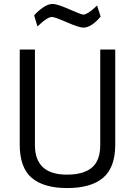

<svg xmlns="http://www.w3.org/2000/svg" viewBox="-20 -943 684 973"><path d="M157 -208Q157 -58 319 -58Q403 -58 445.5 -93.5Q488 -129 488 -208V-692H564V-210Q564 -94 502.5 -42Q441 10 321 10Q201 10 140.5 -42Q80 -94 80 -210V-692H157ZM402 -803Q381 -803 319 -830Q257 -857 244 -857Q222 -857 183 -821L170 -809L153 -865Q172 -887 198 -905Q224 -923 247 -923Q270 -923 331 -896Q392 -869 402 -869Q422 -869 460 -904L472 -915L490 -859Q443 -803 402 -803Z"/></svg>

Font: Titillium Web
Style: Regular
Weight: 400
Version: Version 1.001;PS 57.000;hotconv 1.0.70;makeotf.lib2.5.55311